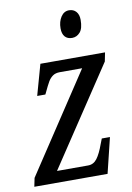

<svg xmlns="http://www.w3.org/2000/svg" viewBox="-85 -803 589 857"><g transform="rotate(-10 209.5 -374.5)"><path d="M8 -39 302 -484H201Q181 -484 168.5 -475Q156 -466 147.5 -451.5Q139 -437 122 -401L120 -397H83L122 -536H415L407 -496L112 -52H253Q278 -52 294 -73.5Q310 -95 325 -137L334 -160H371L332 0H0ZM238 -676Q238 -706 252 -727.5Q266 -749 289 -749Q309 -749 321 -735.5Q333 -722 333 -698Q333 -659 318 -642Q303 -625 282 -625Q261 -625 249.5 -638Q238 -651 238 -676Z"/></g></svg>

Font: Noto Serif Cond
Style: Italic
Weight: 400
Width: 3
Italic angle: -12°
Designer: Monotype Design Team
Foundry: Monotype Imaging Inc.
Version: Version 1.001